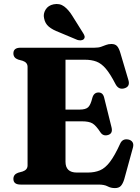

<svg xmlns="http://www.w3.org/2000/svg" viewBox="-20 -944 717 982"><path d="M48.5 -671Q48.5 -700 85.5 -700H463.5Q484 -700 497.2 -704.8Q510.5 -709.5 522.5 -714.2Q534.5 -719 550 -719Q569 -719 578.8 -708.2Q588.5 -697.5 595.5 -673.5L637 -533.5Q646 -502.5 618.5 -493Q587.5 -482.5 571 -513.5Q544 -566 521.2 -592.8Q498.5 -619.5 473.2 -629Q448 -638.5 414 -638.5H315V-383.5H387Q418 -383.5 430.8 -395.5Q443.5 -407.5 452 -442.5Q459.5 -470.5 483 -471Q506 -471.5 512.5 -445.5L550.5 -292.5Q558 -262 534 -254Q508 -245.5 493.5 -267.5Q471 -302 453 -312.8Q435 -323.5 399 -323.5H315V-117Q315 -61.5 373 -61.5H428.5Q464.5 -61.5 491.2 -72.8Q518 -84 542.2 -115.8Q566.5 -147.5 594.5 -209Q606.5 -236 636 -230.5Q651 -227.5 657.8 -216.8Q664.5 -206 660 -189.5L615.5 -27.5Q608.5 -4.5 598.2 6.8Q588 18 567.5 18Q547 18 530.2 9Q513.5 0 483.5 0H85.5Q48.5 0 48.5 -29Q48.5 -52 72.5 -60.5L96 -67Q121 -75.5 121 -98V-602Q121 -624.5 96 -633L72.5 -639.5Q48.5 -648 48.5 -671ZM350.5 -862 405 -775Q410.5 -767 412.5 -759.2Q414.5 -751.5 409 -744.5Q403.5 -738.5 394 -737.8Q384.5 -737 375.5 -740L282.5 -779Q249 -791.5 229.8 -807.5Q210.5 -823.5 205.5 -850.5Q200 -873 213.2 -894.8Q226.5 -916.5 254.5 -922Q285.5 -928 308.2 -911Q331 -894 350.5 -862Z"/></svg>

Font: Fraunces 9pt S000
Style: Bold
Weight: 700
Version: Version 1.000; ttfautohint (v1.8.3)